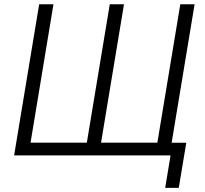

<svg xmlns="http://www.w3.org/2000/svg" viewBox="-20 -748 985 924"><path d="M168.5 -727.5H237.3L127 -61.5H397.9L508.3 -727.5H576.7L466.3 -61.5H737.3L847.7 -727.5H916.5L795.9 0H47.9ZM774.9 156.2 800.8 0H758.8L768.6 -61H876.5L840.3 156.2Z"/></svg>

Font: Inter 17pt Light
Style: Italic
Weight: 300
Italic angle: -9.3988°
Version: Version 4.001;git-66647c0bb